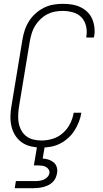

<svg xmlns="http://www.w3.org/2000/svg" viewBox="-20 -763 540 1003"><path d="M197 8Q169 8 142.5 2Q116 -4 95 -18.5Q74 -33 60 -55Q46 -77 40 -102.5Q34 -128 34.5 -155.5Q35 -183 40 -210L97 -555Q101 -580 109 -604.5Q117 -629 131 -651.5Q145 -674 165 -692Q185 -710 208.5 -722Q232 -734 257 -738.5Q282 -743 307 -743Q331 -743 354.5 -739.5Q378 -736 398.5 -726.5Q419 -717 435.5 -701.5Q452 -686 461 -665.5Q470 -645 473 -621.5Q476 -598 472 -574Q471 -572 471 -570.5Q471 -569 470 -567H431Q431 -568 431 -569.5Q431 -571 431 -572Q436 -600 429.5 -627Q423 -654 405.5 -672.5Q388 -691 361.5 -698.5Q335 -706 307 -706Q287 -706 266 -702Q245 -698 226 -688Q207 -678 191 -662.5Q175 -647 163.5 -628.5Q152 -610 146 -590Q140 -570 136 -549L79 -204Q76 -183 75 -161Q74 -139 78 -119Q82 -99 92 -81Q102 -63 118 -51Q134 -39 154.5 -34Q175 -29 197 -29Q226 -29 255.5 -38Q285 -47 308.5 -68Q332 -89 346 -116.5Q360 -144 365 -174H405Q401 -149 392 -126Q383 -103 369 -81Q355 -59 335.5 -41.5Q316 -24 293 -12.5Q270 -1 245.5 3.5Q221 8 197 8ZM57 220 63 183H163Q175 183 186 181.5Q197 180 208 175.5Q219 171 227.5 162Q236 153 238 142Q240 131 234 122Q228 113 219 108.5Q210 104 199 102.5Q188 101 177 101H157L174 0H214L203 65Q219 66 234 71Q249 76 260.5 85.5Q272 95 276.5 110.5Q281 126 278 142Q276 154 270.5 166.5Q265 179 255 188.5Q245 198 233 204Q221 210 208 213.5Q195 217 182.5 218.5Q170 220 157 220Z"/></svg>

Font: Iosevka Curly XLtObl
Style: Regular
Weight: 200
Italic angle: -9°
Monospace: yes
Designer: Belleve Invis
Foundry: Belleve Invis
Version: Version 11.1.0; ttfautohint (v1.8.3)